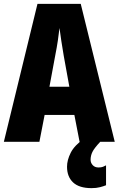

<svg xmlns="http://www.w3.org/2000/svg" viewBox="-20 -734 614 994"><path d="M392 0 365 -139H211L184 0H0L174 -714H398L574 0ZM310 -445Q303 -485 297.5 -522Q292 -559 288 -589Q285 -561 279.5 -524Q274 -487 266 -447L236 -285H339ZM449 93Q449 109 460 121Q471 133 490 133Q504 133 513 129.5Q522 126 529 122V225Q517 230 498 235Q479 240 454 240Q390 240 358.5 210.5Q327 181 327 129Q327 95 346 57Q365 19 416 -17L499 0Q468 33 458.5 52.5Q449 72 449 93Z"/></svg>

Font: Noto Sans Khmer UI ExtraCondensed Black
Style: Regular
Weight: 900
Width: 2
Designer: Danh Hong and the Monotype Design Team
Foundry: Monotype Imaging Inc.
Version: Version 2.002; ttfautohint (v1.8.4.7-5d5b)